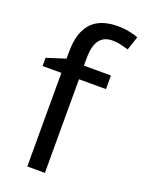

<svg xmlns="http://www.w3.org/2000/svg" viewBox="-145 -834 677 902"><g transform="rotate(20 193.5 -382.5)"><path d="M332 -468H197V0H109V-468H15V-509L109 -539V-570Q109 -639 129.5 -682Q150 -725 189 -745Q228 -765 283 -765Q315 -765 341.5 -759.5Q368 -754 387 -747L364 -678Q348 -683 327 -688Q306 -693 284 -693Q240 -693 218.5 -663.5Q197 -634 197 -571V-536H332Z"/></g></svg>

Font: uoriya05
Style: Book
Weight: 400
Designer: Jelle Bosma - Monotype Design Team
Foundry: Monotype Imaging Inc.
Version: Version 2.003